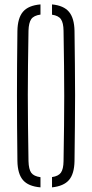

<svg xmlns="http://www.w3.org/2000/svg" viewBox="-20 -824 407 849"><path d="M159 4.5Q105.5 0 81.8 -27.5Q58 -55 57 -112Q56 -196 55.5 -266.5Q55 -337 55 -403Q55 -469 55.5 -538Q56 -607 57 -687Q58 -744.5 81.8 -772.2Q105.5 -800 159 -804.5V-759.5Q129.5 -755.5 118.2 -739.5Q107 -723.5 106 -688Q104.5 -603 103.8 -535.2Q103 -467.5 103 -404Q103 -340.5 103.8 -270.5Q104.5 -200.5 106 -111.5Q107 -75.5 118.2 -60Q129.5 -44.5 159 -40.5ZM210 4.5V-41Q238.5 -45 249.5 -60.8Q260.5 -76.5 261 -111.5Q262.5 -198 263.2 -267Q264 -336 264 -399.2Q264 -462.5 263.2 -531.8Q262.5 -601 261 -688Q260.5 -723 249.5 -739Q238.5 -755 210 -759V-804.5Q262 -799.5 285.2 -771.5Q308.5 -743.5 309.5 -687Q310.5 -607 311.2 -538Q312 -469 312 -403Q312 -337 311.2 -266.5Q310.5 -196 309.5 -112Q308.5 -55.5 285.2 -28.2Q262 -1 210 4.5Z"/></svg>

Font: Big Shoulders Stencil Text Thin ExtraLight
Style: Regular
Weight: 250
Version: Version 2.001